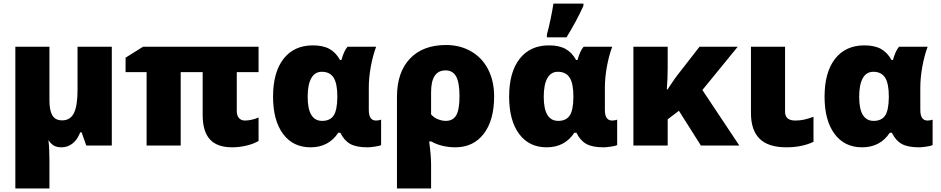

<svg xmlns="http://www.w3.org/2000/svg" viewBox="-20 -815 5267 1075"><path d="M256.8 -252.9Q256.8 -196.8 273.2 -168.9Q289.6 -141.1 328.1 -141.1Q373.5 -141.1 393.8 -181.6Q414.1 -222.2 414.1 -311V-553.2H606V0H462.9L437 -74.2H429.2Q412.6 -31.2 385 -10.7Q357.4 9.8 325.2 9.8Q297.9 9.8 281.2 0Q264.6 -9.8 251 -30.8Q256.8 13.2 256.8 84V240.2H65.9V-553.2H256.8Z M1352.1 -140.1Q1368.7 -140.1 1389.9 -144.8Q1411.1 -149.4 1427.7 -157.2V-25.9Q1402.8 -10.3 1361.6 -0.2Q1320.3 9.8 1279.8 9.8Q1195.3 9.8 1155 -34.9Q1114.7 -79.6 1114.7 -171.9V-411.1H991.7V0H800.8V-411.1H683.1V-492.2L780.8 -553.2H1427.7V-411.1H1305.7V-192.9Q1305.7 -168 1317.9 -154.1Q1330.1 -140.1 1352.1 -140.1Z M1718.8 9.8Q1620.1 9.8 1564.5 -65.7Q1508.8 -141.1 1508.8 -273.9Q1508.8 -410.6 1567.6 -485.8Q1626.5 -561 1731.9 -561Q1788.6 -561 1824.7 -541Q1860.8 -521 1883.8 -479H1891.6Q1905.8 -530.3 1925.8 -553.2H2085.9Q2066.9 -502 2055.9 -440.4Q2044.9 -378.9 2044.9 -324.2V-199.2Q2044.9 -140.1 2085 -140.1Q2100.6 -140.1 2113.8 -145V-2.9Q2106 2 2078.9 5.9Q2051.8 9.8 2037.6 9.8Q1974.6 9.8 1940.7 -9.3Q1906.7 -28.3 1885.7 -71.8H1874Q1820.3 9.8 1718.8 9.8ZM1783.7 -138.2Q1827.1 -138.2 1847.4 -167.2Q1867.7 -196.3 1868.7 -270V-274.9Q1868.7 -347.7 1847.7 -380.4Q1826.7 -413.1 1781.7 -413.1Q1742.7 -413.1 1722.7 -377Q1702.6 -340.8 1702.6 -272.9Q1702.6 -138.2 1783.7 -138.2Z M2746.6 -275.9Q2746.6 -141.6 2688.5 -65.9Q2630.4 9.8 2528.8 9.8Q2491.7 9.8 2456.1 1Q2420.4 -7.8 2395.5 -22.9H2382.8Q2393.6 54.2 2393.6 106.9V240.2H2202.6V-272.9Q2202.6 -409.7 2274.9 -486.3Q2347.2 -563 2477.5 -563Q2556.2 -563 2617.9 -527.3Q2679.7 -491.7 2713.1 -426.3Q2746.6 -360.8 2746.6 -275.9ZM2474.6 -420.9Q2393.6 -420.9 2393.6 -298.8V-174.8Q2408.7 -156.7 2431.6 -147.5Q2454.6 -138.2 2475.6 -138.2Q2517.1 -138.2 2534.9 -170.4Q2552.7 -202.6 2552.7 -275.9Q2552.7 -352.5 2533.9 -386.7Q2515.1 -420.9 2474.6 -420.9Z M3040.5 9.8Q2941.9 9.8 2886.2 -65.7Q2830.6 -141.1 2830.6 -273.9Q2830.6 -410.6 2889.4 -485.8Q2948.2 -561 3053.7 -561Q3110.4 -561 3146.5 -541Q3182.6 -521 3205.6 -479H3213.4Q3227.5 -530.3 3247.6 -553.2H3407.7Q3388.7 -502 3377.7 -440.4Q3366.7 -378.9 3366.7 -324.2V-199.2Q3366.7 -140.1 3406.7 -140.1Q3422.4 -140.1 3435.5 -145V-2.9Q3427.7 2 3400.6 5.9Q3373.5 9.8 3359.4 9.8Q3296.4 9.8 3262.5 -9.3Q3228.5 -28.3 3207.5 -71.8H3195.8Q3142.1 9.8 3040.5 9.8ZM3105.5 -138.2Q3148.9 -138.2 3169.2 -167.2Q3189.5 -196.3 3190.4 -270V-274.9Q3190.4 -347.7 3169.4 -380.4Q3148.4 -413.1 3103.5 -413.1Q3064.5 -413.1 3044.4 -377Q3024.4 -340.8 3024.4 -272.9Q3024.4 -138.2 3105.5 -138.2ZM3042 -622.1Q3051.8 -655.3 3063 -709.7Q3074.2 -764.2 3078.6 -794.9H3246.6V-782.2Q3206.5 -694.3 3151.9 -606H3042Z M3912.6 -311 4119.6 0H3904.3L3781.2 -194.8L3718.3 -147V0H3526.4V-553.2H3718.3V-433.1Q3718.3 -376 3713.4 -314H3717.3Q3726.6 -326.7 3741.2 -349.6Q3755.9 -372.6 3776.4 -398.9L3896.5 -553.2H4110.4Z M4375.5 -553.2V-189.9Q4375.5 -140.1 4432.6 -140.1Q4459.5 -140.1 4482.4 -145.3Q4505.4 -150.4 4534.7 -161.1V-21Q4469.7 9.8 4383.8 9.8Q4281.2 9.8 4232.9 -38.3Q4184.6 -86.4 4184.6 -181.2V-553.2Z M4806.6 9.8Q4708 9.8 4652.3 -65.7Q4596.7 -141.1 4596.7 -273.9Q4596.7 -410.6 4655.5 -485.8Q4714.4 -561 4819.8 -561Q4876.5 -561 4912.6 -541Q4948.7 -521 4971.7 -479H4979.5Q4993.7 -530.3 5013.7 -553.2H5173.8Q5154.8 -502 5143.8 -440.4Q5132.8 -378.9 5132.8 -324.2V-199.2Q5132.8 -140.1 5172.9 -140.1Q5188.5 -140.1 5201.7 -145V-2.9Q5193.8 2 5166.7 5.9Q5139.6 9.8 5125.5 9.8Q5062.5 9.8 5028.6 -9.3Q4994.6 -28.3 4973.6 -71.8H4961.9Q4908.2 9.8 4806.6 9.8ZM4871.6 -138.2Q4915 -138.2 4935.3 -167.2Q4955.6 -196.3 4956.5 -270V-274.9Q4956.5 -347.7 4935.5 -380.4Q4914.6 -413.1 4869.6 -413.1Q4830.6 -413.1 4810.5 -377Q4790.5 -340.8 4790.5 -272.9Q4790.5 -138.2 4871.6 -138.2Z"/></svg>

Font: Open Sans ExtBd
Style: Bold
Weight: 800
Foundry: Ascender Corporation
Version: Version 1.10